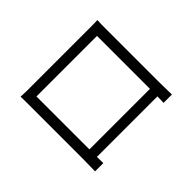

<svg xmlns="http://www.w3.org/2000/svg" viewBox="-124 -962 1249 1249"><g transform="rotate(-45 500.0 -338.0)"><path d="M781 -609V-122H224V-609ZM854 -607C854 -630 854 -657 856 -680C827 -679 791 -679 770 -679H236C213 -679 189 -679 150 -681C151 -657 151 -628 151 -607V-113C151 -80 149 -10 149 5H225L224 -53H781C780 -27 780 -3 779 5H856C856 -8 854 -82 854 -113Z"/></g></svg>

Font: Genne Gothic Normal
Style: Regular
Weight: 350
Designer: Ryoko NISHIZUKA (kana & ideographs); Paul D. Hunt (Latin, Greek & Cyrillic); Wenlong ZHANG (bopomofo); Sandoll Communica
Foundry: Adobe Systems Incorporated
Version: Version 1.004;PS 1.004;hotconv 16.6.51;makeotf.lib2.5.65220